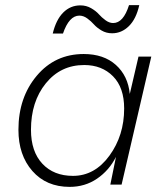

<svg xmlns="http://www.w3.org/2000/svg" viewBox="-20 -721 640 750"><path d="M524 -701Q512 -647 483.5 -619Q455 -591 418 -591Q395 -591 376.5 -602Q358 -613 347 -625.5Q336 -638 321 -649Q306 -660 290 -660Q250 -660 226 -590H186Q199 -644 227 -672Q255 -700 294 -700Q317 -700 336 -689Q355 -678 366 -665.5Q377 -653 392 -642Q407 -631 422 -631Q462 -631 484 -701ZM252 9Q161 9 106.5 -53Q52 -115 52 -214Q52 -340 123.5 -425Q195 -510 307 -510Q385 -510 432.5 -467.5Q480 -425 487 -354L521 -500H571L455 0H411L433 -108Q406 -55 359 -23Q312 9 252 9ZM265 -34Q350 -34 407.5 -113Q465 -192 465 -297Q465 -379 421.5 -423Q378 -467 309 -467Q217 -467 159 -395.5Q101 -324 101 -214Q101 -129 145.5 -81.5Q190 -34 265 -34Z"/></svg>

Font: Elaine Sans Light
Style: Italic
Weight: 300
Italic angle: -13°
Designer: Wei Huang
Foundry: Wei Huang
Version: Version 2.001;December 24, 2019;FontCreator 12.0.0.2547 64-b